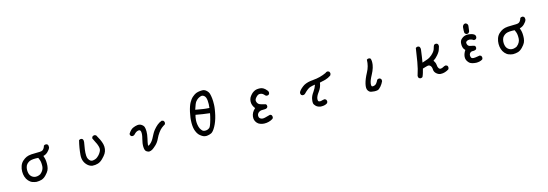

<svg xmlns="http://www.w3.org/2000/svg" viewBox="30 -1998 9440 3309"><g transform="rotate(-15 4750.0 -343.0)"><path d="M418.5 27.3Q380.4 23.4 345.7 10.3Q310.1 -2.9 280.3 -36.6Q250.5 -70.3 236.8 -113.3Q222.7 -156.2 222.7 -207Q222.7 -257.8 239.7 -305.7Q256.8 -354 292.5 -386.2Q327.6 -418 363.8 -434.1Q399.9 -450.2 454.1 -454.1Q507.8 -458 559.1 -457Q584.5 -456.5 603.5 -457.8Q622.6 -459 635.3 -461.9Q659.7 -467.3 675.8 -489.7Q692.9 -513.2 700.2 -541.5L700.7 -543.5L702.6 -544.9Q719.7 -557.6 743.7 -555.7H744.6L745.6 -555.2L765.1 -545.4L766.6 -544.4L767.6 -543.5Q782.7 -522 778.3 -490.2V-489.7L777.8 -489.3Q768.1 -457 728.5 -418.5Q691.9 -382.8 645.5 -373.5Q648.4 -365.2 650.9 -357.4Q653.3 -349.6 655.5 -342Q657.7 -334.5 660.2 -326.7Q667 -300.8 669.4 -267.1Q671.9 -233.4 668.5 -190.9Q666.5 -169.4 661.6 -150.4Q656.7 -131.3 648.9 -114.7Q632.8 -81.5 592.3 -39.6Q550.8 3.4 508.3 15.6Q466.8 27.3 418.9 27.3ZM511.2 -82Q530.8 -97.7 543.9 -113.3Q557.1 -128.9 564.9 -145Q573.2 -161.6 577.4 -177Q581.5 -192.4 582 -206.1Q582.5 -220.7 582.3 -235.4Q582 -250 581.1 -264.2Q579.1 -293 570.8 -317.4Q562.5 -340.8 551.8 -364.7Q528.8 -366.7 506.8 -366.9Q484.9 -367.2 463.9 -365.7Q420.4 -362.3 396 -351.1Q383.8 -345.7 372.1 -337.2Q360.4 -328.6 348.6 -317.4Q326.7 -294.9 318.4 -262.2Q309.6 -229 311.5 -195.8Q312.5 -179.2 315.7 -164.1Q318.8 -148.9 323.7 -135.7Q334 -109.9 353.5 -92.3Q373 -74.7 397.2 -66.7Q421.4 -58.6 451.7 -62.5Q466.3 -64.5 481.2 -69.3Q496.1 -74.2 511.2 -82Z M1418 7.8Q1371.1 -0.5 1334 -35.6Q1296.9 -70.8 1279.8 -117.4Q1262.7 -164.1 1267.6 -225.1Q1272.5 -285.2 1283.2 -349.6Q1293.9 -414.1 1309.6 -475.1L1310.1 -477.1L1311.5 -478Q1327.1 -491.2 1351.1 -489.3H1352.1L1353 -488.8L1372.6 -479L1374 -478L1375 -477.1Q1390.1 -455.6 1385.7 -423.8Q1374 -361.3 1365.2 -298.8Q1356.4 -236.8 1359.4 -185.1Q1360.4 -168 1364.3 -153.1Q1368.2 -138.2 1374.8 -125.7Q1381.3 -113.3 1391.1 -103Q1405.3 -87.4 1420.9 -81.3Q1436.5 -75.2 1454.1 -78.1Q1472.7 -81.1 1487.3 -85.4Q1502 -89.8 1512.7 -95.7Q1534.7 -108.4 1559.1 -133.3Q1563 -137.2 1566.4 -141.1Q1569.8 -145 1573 -148.9Q1576.2 -152.8 1579.6 -157.2Q1583 -161.6 1586.2 -166.3Q1589.4 -170.9 1592.3 -175.8Q1595.2 -180.7 1598.4 -185.8Q1601.6 -190.9 1604 -196.3Q1623.5 -232.4 1612.3 -275.9Q1610.8 -281.7 1609.4 -287.1Q1607.9 -292.5 1606.2 -298.1Q1604.5 -303.7 1602.5 -309.1Q1600.6 -314.5 1598.6 -319.8Q1596.7 -325.2 1594.5 -330.6Q1592.3 -335.9 1589.8 -341.1Q1587.4 -346.2 1585 -351.3Q1582.5 -356.4 1579.6 -361.3Q1558.1 -402.8 1538.6 -445.8L1538.1 -447.3V-448.7Q1540.5 -466.3 1551.3 -479.5L1551.8 -480L1552.2 -480.5Q1569.3 -493.2 1593.3 -491.2H1594.2L1595.2 -490.7L1614.7 -481L1616.7 -480L1617.2 -478.5Q1643.1 -435.5 1664.6 -390.1Q1686 -344.7 1696.8 -301.3Q1701.7 -279.3 1702.9 -257.3Q1704.1 -235.4 1700.7 -213.9Q1693.8 -170.9 1672.9 -137.2Q1651.9 -103.5 1608.4 -60.5Q1586.9 -38.6 1564.2 -23.9Q1541.5 -9.3 1518.1 -2.4Q1472.2 11.7 1418.5 7.8Z M2427.2 25.4Q2408.2 24.4 2380.9 6.3Q2352.5 -12.2 2350.1 -76.7Q2348.6 -107.4 2353.5 -142.6Q2358.4 -177.7 2368.7 -216.8Q2389.6 -293.5 2382.3 -338.4Q2378.9 -359.9 2368.4 -368.2Q2357.9 -376.5 2338.4 -373.5Q2296.9 -367.7 2259.3 -323.2H2258.8Q2243.7 -307.6 2220.2 -306.6H2219.2H2218.3L2196.8 -312.5L2195.3 -313L2194.3 -314.5Q2178.7 -329.6 2177.7 -353V-355L2178.7 -356.4Q2200.2 -390.6 2221.7 -412.4Q2243.2 -434.1 2265.1 -443.8Q2308.1 -462.9 2346.7 -467.8Q2387.2 -472.7 2419.9 -451.2Q2427.7 -445.8 2434.3 -440.2Q2440.9 -434.6 2446.3 -428.2Q2451.7 -421.9 2455.6 -415.3Q2459.5 -408.7 2461.9 -401.4Q2471.7 -374 2472.2 -321.8Q2472.7 -270 2456.1 -199.2Q2439.5 -129.9 2436 -95.7Q2434.6 -82.5 2437 -77.1Q2438 -75.2 2439 -75Q2439.9 -74.7 2445.3 -76.7Q2465.3 -85.9 2490.7 -111.8Q2497.6 -118.7 2503.4 -125.7Q2509.3 -132.8 2515.1 -140.6Q2521 -148.4 2526.1 -156.7Q2531.2 -165 2536.6 -173.8Q2556.2 -210 2575.7 -247.6Q2579.6 -254.9 2584 -262.5Q2588.4 -270 2593 -277.3Q2597.7 -284.7 2602.8 -292Q2607.9 -299.3 2613.3 -306.2Q2618.7 -313 2624.5 -320.3Q2652.8 -354.5 2689 -385.3Q2725.6 -416.5 2771.5 -432.1L2773.4 -433.1L2774.9 -432.1L2797.4 -425.3H2798.8L2799.8 -424.3Q2817.4 -408.7 2817.4 -382.8V-381.8L2816.9 -380.9L2810.1 -360.4L2809.6 -358.4L2807.6 -357.4Q2791 -347.7 2775.6 -337.2Q2760.3 -326.7 2745.6 -315.4Q2717.3 -293.9 2684.6 -248.5Q2651.4 -203.1 2625.5 -147Q2598.6 -89.4 2554.7 -48.3Q2511.2 -7.8 2486.3 6.8Q2460.9 22.5 2428.2 25.4H2427.7Z M3457 20.5Q3428.7 21.5 3403.3 12.9Q3377.9 4.4 3341.8 -25.4Q3329.6 -35.2 3318.8 -48.3Q3308.1 -61.5 3299.1 -77.9Q3290 -94.2 3282.2 -113.8Q3258.8 -171.9 3258.8 -259.3Q3258.8 -346.2 3282.2 -452.6Q3306.2 -558.6 3338.4 -613.3Q3370.6 -668 3393.6 -687.5Q3398.4 -691.4 3403.1 -695.1Q3407.7 -698.7 3412.4 -702.6Q3417 -706.5 3421.9 -710Q3426.8 -713.4 3431.6 -717Q3436.5 -720.7 3441.4 -724.1Q3467.3 -741.7 3504.9 -750Q3523.9 -753.9 3542.7 -755.9Q3561.5 -757.8 3581.1 -757.8Q3621.6 -757.8 3654.3 -728Q3687 -698.7 3697.3 -662.1Q3707 -627 3712.4 -579.6Q3717.8 -532.2 3715.3 -462.4Q3714.8 -444.3 3712.6 -424.6Q3710.4 -404.8 3707 -382.3Q3703.6 -359.9 3698.7 -335.4Q3693.8 -311 3688 -283.7Q3662.6 -175.8 3619.1 -97.2Q3575.7 -18.1 3538.1 -0.5Q3501.5 16.6 3457.5 20.5ZM3531.2 -99.6Q3541 -105.5 3554.7 -138.7Q3568.8 -172.9 3585 -231Q3600.6 -286.1 3610.4 -342.3Q3545.9 -349.1 3484.9 -358.9Q3423.3 -368.7 3361.3 -379.9Q3348.6 -335.9 3345.7 -291Q3345.2 -281.7 3345 -272.5Q3344.7 -263.2 3345 -254.2Q3345.2 -245.1 3345.9 -236.3Q3346.7 -227.5 3347.7 -219.2Q3348.6 -210.9 3350.1 -202.6Q3357.4 -162.1 3370.1 -137Q3382.8 -111.8 3403.3 -90.8Q3423.3 -71.3 3462.4 -72.8Q3501.5 -74.2 3530.3 -99.1L3530.8 -99.6ZM3624 -431.6Q3633.3 -501 3627.9 -563Q3622.1 -626 3592.8 -650.9Q3564 -675.3 3532.7 -666Q3516.1 -660.6 3502.4 -654.5Q3488.8 -648.4 3478.5 -641.1Q3457 -626.5 3434.6 -598.6Q3424.3 -585.9 3410.2 -551.8Q3396 -517.6 3379.4 -465.3Q3410.2 -460 3439.9 -454.8Q3469.7 -449.7 3499.5 -444.8Q3507.8 -443.4 3516.6 -442.1Q3525.4 -440.9 3534.2 -439.7Q3543 -438.5 3552 -437.5Q3561 -436.5 3569.8 -435.8Q3578.6 -435.1 3587.6 -434.3Q3596.7 -433.6 3605.7 -432.9Q3614.7 -432.1 3624 -431.6Z M4465.3 72.3Q4429.7 70.3 4397.5 58.1Q4380.9 52.2 4367.4 42.7Q4354 33.2 4343.3 20.5Q4332.5 7.8 4325.2 -5.6Q4317.9 -19 4313.5 -33.2Q4305.7 -61 4309.6 -94.2Q4313.5 -127.9 4330.6 -160.6Q4346.7 -192.4 4383.8 -226.1Q4358.4 -258.3 4347.2 -290Q4335 -324.2 4337.9 -359.6Q4340.8 -395 4354 -420.9Q4367.2 -445.8 4393.6 -474.1Q4402.3 -483.9 4412.4 -492.2Q4422.4 -500.5 4433.6 -507.3Q4444.8 -514.2 4457 -520Q4494.1 -537.1 4554.7 -533.2Q4616.2 -529.3 4667.5 -463.9Q4677.2 -454.1 4681.4 -441.7Q4685.5 -429.2 4684.6 -414.6V-413.6L4684.1 -412.6L4674.3 -393.1L4673.8 -391.6L4672.9 -391.1Q4665 -384.3 4655 -381.6Q4645 -378.9 4633.3 -379.9H4632.3L4631.3 -380.4L4611.8 -390.1L4610.4 -390.6L4609.9 -391.6Q4601.6 -401.9 4593.5 -409.9Q4585.4 -418 4577.9 -423.3Q4570.3 -428.7 4563.5 -432.1Q4542 -442.4 4514.6 -440.4Q4488.3 -438.5 4455.6 -403.3Q4423.3 -368.2 4427.7 -339.8Q4429.2 -330.1 4432.1 -321.3Q4435.1 -312.5 4439.5 -304.9Q4443.8 -297.4 4449.7 -291Q4451.7 -288.6 4454.1 -286.4Q4456.5 -284.2 4459.2 -282.2Q4461.9 -280.3 4464.6 -278.3Q4467.3 -276.4 4470.5 -274.7Q4473.6 -272.9 4477.1 -271.5Q4480.5 -270 4484.1 -268.6Q4487.8 -267.1 4491.7 -265.9Q4495.6 -264.6 4499.5 -263.7Q4533.7 -254.9 4580.6 -241.2L4582.5 -240.7L4583.5 -239.3Q4590.3 -231.4 4593 -221.4Q4595.7 -211.4 4594.7 -199.7V-198.7L4594.2 -197.8L4584.5 -178.2L4583.5 -176.8L4582.5 -175.8Q4561 -161.1 4533.7 -163.1Q4473.1 -167 4444.3 -150.9Q4415.5 -135.3 4405.8 -112.8Q4396 -90.3 4401.4 -64.9Q4406.7 -40 4433.6 -26.4Q4460.9 -12.2 4506.3 -22.9Q4554.2 -34.2 4601.1 -47.9L4603 -48.3L4605 -47.4L4624.5 -37.6L4626 -36.6L4627 -35.6Q4639.6 -17.1 4637.7 6.3V7.3L4637.2 8.3L4627.4 27.8L4626.5 29.3L4625.5 30.3Q4608.4 41.5 4589.8 49.6Q4571.3 57.6 4551.3 63.2Q4531.2 68.8 4509.8 71Q4488.3 73.2 4465.3 72.3Z M5480.5 41Q5456.5 37.1 5436.8 28.1Q5417 19 5402.3 5.4Q5372.6 -22.5 5368.2 -51.3Q5364.3 -79.1 5374 -127.9Q5384.3 -177.2 5426.8 -235.8Q5465.3 -289.1 5484.9 -349.6Q5460 -346.7 5437.5 -341.8Q5415 -336.9 5394.5 -330.6Q5350.1 -315.9 5275.9 -239.3L5275.4 -238.8L5274.9 -238.3Q5257.8 -225.6 5233.9 -227.5H5232.9L5231.9 -228L5212.4 -237.8L5210.9 -238.3L5210.4 -239.3Q5197.3 -254.9 5199.2 -278.8V-279.3V-279.8Q5209.5 -318.8 5278.3 -372.6Q5292 -383.8 5308.1 -392.8Q5324.2 -401.9 5342.8 -408.9Q5361.3 -416 5382.6 -421.4Q5403.8 -426.8 5427 -430.2Q5450.2 -433.6 5476.1 -435.5Q5601.6 -444.3 5715.3 -497.6L5716.3 -499.5L5716.8 -501L5717.8 -501.5Q5725.6 -508.3 5735.6 -511Q5745.6 -513.7 5757.3 -512.7H5758.3L5759.3 -512.2L5778.8 -502.4L5780.3 -501.5L5781.2 -500.5Q5793.9 -483.4 5792 -459.5V-458.5L5791.5 -457.5L5779.8 -434.1L5778.8 -432.6L5777.8 -431.6Q5731.9 -399.9 5679.2 -384.8Q5629.4 -371.1 5576.7 -361.3Q5565.9 -278.3 5515.6 -212.4Q5465.8 -147 5461.4 -101.6Q5457.5 -59.1 5478 -52.2Q5501 -45.4 5523.4 -52.7Q5548.8 -61.5 5578.6 -63.5H5580.6L5582 -63L5601.6 -52.2L5602.5 -51.3L5603.5 -50.3Q5616.2 -33.2 5614.3 -9.3V-8.3L5613.8 -7.3L5604 12.2L5603 13.7L5602.1 14.6Q5575.7 32.7 5544.9 38.1Q5534.7 39.6 5524.4 40.5Q5514.2 41.5 5503.2 41.5Q5492.2 41.5 5481 41Z M6445.3 27.3Q6418.5 23.4 6391.1 20.5Q6360.8 17.1 6335.9 -19.3Q6311 -55.7 6330.1 -137.7Q6349.1 -217.8 6403.8 -319.3Q6431.2 -369.1 6445.1 -421.9Q6459 -474.6 6460 -530.3V-533.2L6462.4 -535.2Q6479.5 -547.9 6503.4 -545.9H6504.4L6505.4 -545.4L6524.9 -535.6L6526.9 -534.7L6527.8 -532.7Q6543.9 -494.1 6533.2 -420.9Q6529.3 -397 6521.5 -371.1Q6513.7 -345.2 6501.7 -317.6Q6489.7 -290 6474.1 -260.7Q6426.8 -174.8 6418.9 -122.6Q6417.5 -112.3 6417 -103.5Q6416.5 -94.7 6417.2 -88.6Q6418 -82.5 6419.4 -77.9Q6420.9 -73.2 6423.1 -70.6Q6425.3 -67.9 6428.2 -66.9Q6436.5 -63 6449.2 -64Q6461.9 -64.9 6478.5 -71.3Q6510.3 -83.5 6542.5 -151.9L6543 -152.8L6543.9 -153.8Q6551.8 -160.6 6561.8 -163.3Q6571.8 -166 6583.5 -165H6584.5L6585.4 -164.6L6605 -154.8L6606 -154.3L6606.9 -153.3Q6614.7 -144.5 6617.4 -133.3Q6620.1 -122.1 6618.2 -109.4V-108.9L6617.7 -107.9Q6607.9 -85.4 6594.5 -64.5Q6581.1 -43.5 6564 -23.4Q6529.8 17.1 6502.4 23.4Q6476.1 29.3 6445.8 27.3Z M7627.4 33.2Q7588.4 31.2 7552.7 -0.5Q7516.6 -32.2 7515.6 -78.6Q7514.6 -119.6 7492.7 -144.5Q7481.9 -156.2 7467.8 -159.9Q7453.6 -163.6 7434.1 -158.2Q7420.9 -154.8 7407.5 -151.1Q7394 -147.5 7380.6 -143.3Q7367.2 -139.2 7353.5 -135.3Q7351.6 -127.9 7349.6 -121.3Q7347.7 -114.7 7345.9 -107.9Q7344.2 -101.1 7342.3 -94.5Q7340.3 -87.9 7338.4 -81.1Q7336.4 -74.2 7335 -67.4Q7324.7 -31.2 7309.1 2.4L7308.6 3.4L7307.6 4.4Q7292 17.6 7268.1 15.6H7267.1L7266.1 15.1L7245.6 5.4L7244.1 4.9L7243.2 3.4Q7230.5 -13.7 7232.4 -37.6V-38.1L7232.9 -39.1Q7270.5 -152.8 7290 -270.5Q7309.6 -388.7 7327.1 -507.8L7327.6 -509.8L7329.1 -511.2Q7337.9 -519 7348.4 -522.2Q7358.9 -525.4 7370.6 -524.4H7371.6L7372.6 -523.9L7392.1 -514.2L7393.6 -513.2L7394.5 -512.2Q7411.1 -486.8 7405.3 -453.1Q7399.4 -396.5 7389.6 -339.8Q7380.9 -288.1 7373.5 -236.3Q7419.4 -252.4 7463.9 -267.1Q7511.7 -283.7 7550.8 -318.8Q7590.3 -354.5 7605.5 -380.9Q7620.6 -407.2 7626 -431.2Q7632.3 -456.1 7644 -478.5L7645 -479.5L7645.5 -480Q7653.3 -486.8 7663.3 -489.5Q7673.3 -492.2 7685.1 -491.2H7686L7687 -490.7L7706.5 -481L7708 -480.5L7708.5 -479Q7724.1 -459.5 7719.7 -433.6V-433.1L7719.2 -432.6Q7709.5 -401.4 7699.7 -372.1Q7696.3 -361.8 7689.5 -349.6Q7682.6 -337.4 7672.9 -323.5Q7663.1 -309.6 7649.4 -293.5Q7611.8 -248 7564.5 -218.3Q7596.7 -174.3 7598.6 -134.3Q7600.6 -94.7 7616.2 -73.2Q7630.9 -52.7 7652.8 -54.7Q7676.8 -56.6 7697.3 -69.3Q7708.5 -76.7 7720.9 -80.8Q7733.4 -85 7746.6 -85.9H7748L7749.5 -85.4L7770 -75.7L7771 -75.2L7772 -74.2Q7787.6 -56.6 7783.2 -30.3V-29.3L7782.7 -28.8L7772.9 -9.3L7772 -7.8L7770.5 -6.8Q7737.8 13.2 7703.1 23.9Q7668 35.2 7627.4 33.2Z M8269 5.9Q8233.4 3.9 8198.7 -4.9Q8162.6 -14.2 8140.1 -39.6Q8134.8 -45.9 8129.9 -52Q8125 -58.1 8121.1 -64.5Q8117.2 -70.8 8113.8 -76.9Q8110.4 -83 8107.9 -89.8Q8097.7 -115.2 8100.6 -147Q8103.5 -178.2 8115.7 -206.5Q8126.5 -231.9 8142.6 -255.9Q8128.9 -268.6 8119.9 -283.4Q8110.8 -298.3 8106.4 -314.9Q8097.7 -350.1 8101.6 -390.1Q8106 -431.6 8134.8 -458.5Q8148.9 -471.7 8163.6 -480.7Q8178.2 -489.7 8193.4 -494.6Q8224.1 -504.9 8257.3 -502Q8268.1 -501 8278.3 -499.5Q8288.6 -498 8298.3 -496.1Q8308.1 -494.1 8317.4 -492.2Q8345.7 -484.9 8368.2 -466.3L8368.7 -465.8Q8386.2 -446.3 8381.8 -416V-415L8381.3 -414.6L8371.6 -395L8371.1 -393.6L8370.1 -393.1Q8354.5 -379.9 8330.6 -381.8H8329.1L8327.6 -382.8Q8322.3 -387.2 8315.7 -390.9Q8309.1 -394.5 8301.5 -397.9Q8293.9 -401.4 8285.6 -404.3Q8261.2 -413.1 8235.8 -408.2Q8227.5 -406.7 8220.5 -404.1Q8213.4 -401.4 8207.5 -397.5Q8201.7 -393.6 8197.3 -388.7Q8184.1 -374.5 8191.4 -350.1Q8198.2 -324.7 8213.4 -313.5Q8229 -301.8 8258.3 -297.9Q8274.4 -295.9 8289.8 -291.7Q8305.2 -287.6 8319.8 -281.7L8320.8 -281.2L8321.8 -280.3Q8335 -264.6 8333 -240.7V-239.7L8332.5 -238.8L8322.8 -219.2L8321.8 -217.3L8320.3 -216.8Q8314 -212.9 8306.9 -210.2Q8299.8 -207.5 8292.5 -206.1Q8285.2 -204.6 8277.3 -204.1Q8269.5 -203.6 8261.2 -204.1Q8258.3 -204.1 8255.1 -204.1Q8252 -204.1 8249 -203.9Q8246.1 -203.6 8243.2 -202.9Q8240.2 -202.1 8237.5 -201.4Q8234.9 -200.7 8232.2 -199.5Q8229.5 -198.2 8226.8 -196.8Q8224.1 -195.3 8221.7 -193.6Q8219.2 -191.9 8216.8 -189.7Q8214.4 -187.5 8211.9 -185.5Q8202.1 -175.3 8198 -161.9Q8193.8 -148.4 8196.3 -131.3Q8200.7 -97.7 8220.2 -89.8Q8241.2 -81.1 8280.8 -86.9Q8322.3 -92.8 8355.5 -98.6L8357.4 -99.1L8358.9 -98.1L8378.4 -88.4L8379.9 -87.4L8380.9 -86.4Q8393.6 -69.3 8391.6 -44.4V-43.5L8391.1 -42.5L8381.3 -22.9L8380.4 -21L8378.9 -20.5Q8354.5 -6.3 8327.6 0Q8314 2.9 8299.6 4.4Q8285.2 5.9 8269.5 5.9ZM8270.5 -522Q8262.2 -518.1 8254.2 -516.1Q8246.1 -514.2 8237.8 -514.6H8237.3H8236.8Q8227.1 -517.1 8218.8 -523.7Q8210.4 -530.3 8204.1 -541L8203.1 -542V-543Q8200.7 -560.1 8201.2 -584.2Q8201.7 -608.4 8205.1 -640.1Q8208.5 -676.3 8238.3 -693.4L8239.3 -694.3H8240.2L8261.7 -697.3H8263.2H8264.2Q8274.4 -694.3 8282.7 -687.7Q8291 -681.2 8296.9 -670.9L8297.4 -669.9L8297.9 -668.9L8301.8 -647.5V-646.5V-645.5L8290 -552.7V-552.2L8289.6 -551.8Q8287.6 -545.9 8284.9 -541Q8282.2 -536.1 8278.8 -531.5Q8275.4 -526.9 8271.5 -523.4L8271 -522.5Z M8918.5 27.3Q8880.4 23.4 8845.7 10.3Q8810.1 -2.9 8780.3 -36.6Q8750.5 -70.3 8736.8 -113.3Q8722.7 -156.2 8722.7 -207Q8722.7 -257.8 8739.7 -305.7Q8756.8 -354 8792.5 -386.2Q8827.6 -418 8863.8 -434.1Q8899.9 -450.2 8954.1 -454.1Q9007.8 -458 9059.1 -457Q9084.5 -456.5 9103.5 -457.8Q9122.6 -459 9135.3 -461.9Q9159.7 -467.3 9175.8 -489.7Q9192.9 -513.2 9200.2 -541.5L9200.7 -543.5L9202.6 -544.9Q9219.7 -557.6 9243.7 -555.7H9244.6L9245.6 -555.2L9265.1 -545.4L9266.6 -544.4L9267.6 -543.5Q9282.7 -522 9278.3 -490.2V-489.7L9277.8 -489.3Q9268.1 -457 9228.5 -418.5Q9191.9 -382.8 9145.5 -373.5Q9148.4 -365.2 9150.9 -357.4Q9153.3 -349.6 9155.5 -342Q9157.7 -334.5 9160.2 -326.7Q9167 -300.8 9169.4 -267.1Q9171.9 -233.4 9168.5 -190.9Q9166.5 -169.4 9161.6 -150.4Q9156.7 -131.3 9148.9 -114.7Q9132.8 -81.5 9092.3 -39.6Q9050.8 3.4 9008.3 15.6Q8966.8 27.3 8918.9 27.3ZM9011.2 -82Q9030.8 -97.7 9043.9 -113.3Q9057.1 -128.9 9064.9 -145Q9073.2 -161.6 9077.4 -177Q9081.5 -192.4 9082 -206.1Q9082.5 -220.7 9082.3 -235.4Q9082 -250 9081.1 -264.2Q9079.1 -293 9070.8 -317.4Q9062.5 -340.8 9051.8 -364.7Q9028.8 -366.7 9006.8 -366.9Q8984.9 -367.2 8963.9 -365.7Q8920.4 -362.3 8896 -351.1Q8883.8 -345.7 8872.1 -337.2Q8860.4 -328.6 8848.6 -317.4Q8826.7 -294.9 8818.4 -262.2Q8809.6 -229 8811.5 -195.8Q8812.5 -179.2 8815.7 -164.1Q8818.8 -148.9 8823.7 -135.7Q8834 -109.9 8853.5 -92.3Q8873 -74.7 8897.2 -66.7Q8921.4 -58.6 8951.7 -62.5Q8966.3 -64.5 8981.2 -69.3Q8996.1 -74.2 9011.2 -82Z"/></g></svg>

Font: NaikaiFont
Style: SemiBold
Weight: 600
Version: Version 1.89